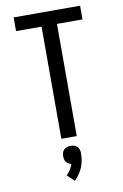

<svg xmlns="http://www.w3.org/2000/svg" viewBox="-105 -794 710 1104"><g transform="rotate(-10 250.0 -242.0)"><path d="M205 0V-655H56V-735H444V-655H295V0ZM240 251 199 213Q212 200 221.5 184.5Q231 169 236 152Q228 150 220 145.5Q212 141 207 134Q202 127 200 118.5Q198 110 198 101Q198 90 201 80Q204 70 211.5 62.5Q219 55 229.5 52Q240 49 250 49Q260 49 270.5 52Q281 55 288.5 62.5Q296 70 299 80Q302 90 302 101Q302 122 298.5 142.5Q295 163 287 182.5Q279 202 267 219Q255 236 240 251Z"/></g></svg>

Font: Iosevka Curly Medium
Style: Regular
Weight: 500
Monospace: yes
Designer: Belleve Invis
Foundry: Belleve Invis
Version: Version 22.1.2; ttfautohint (v1.8.4)